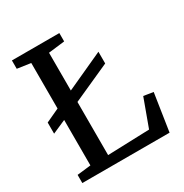

<svg xmlns="http://www.w3.org/2000/svg" viewBox="-171 -876 965 1009"><g transform="rotate(-30 311.0 -371.5)"><path d="M39.5 0V-49.6L122.6 -59.1V-680.5L41.2 -692.4V-743H329V-692.4L230.4 -680.5V-59.5L483.8 -68.1L545.4 -236.2L603.7 -227L569 0ZM40.9 -298.9V-366.4L154 -419L207.5 -440.8L457.8 -555.3V-484.2L206.5 -371.1L154 -348.7Z"/></g></svg>

Font: Merriweather Light
Style: Regular
Weight: 300
Designer: Eben Sorkin
Foundry: Eben Sorkin
Version: Version 2.100